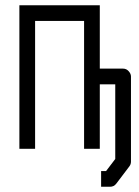

<svg xmlns="http://www.w3.org/2000/svg" viewBox="-20 -617 532 733"><path d="M114 -49H54V-597H361V-355H450Q462.5 -355 471.2 -345.2Q480 -335.5 480 -325V0Q480 10 474 18L424 84Q415 96 400 96H366V66V36H385L420 -10V-295H361V-49H301V-537H114Z"/></svg>

Font: IBM 3270 Semi-Condensed
Style: Condensed
Weight: 400
Monospace: yes
Version: Version 2.3.1